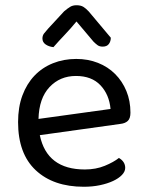

<svg xmlns="http://www.w3.org/2000/svg" viewBox="-20 -700 559 733"><path d="M132 -184Q159 -53 304 -53Q346 -53 380 -67Q414 -81 434 -97Q458 -83 458 -59Q458 -45 445.5 -32Q433 -19 411.5 -9Q390 1 361.5 7Q333 13 300 13Q184 13 116.5 -50Q49 -113 49 -234Q49 -291 65.5 -335.5Q82 -380 111.5 -411Q141 -442 182 -458.5Q223 -475 271 -475Q316 -475 354 -460Q392 -445 419.5 -417.5Q447 -390 462.5 -352.5Q478 -315 478 -270Q478 -248 468 -238.5Q458 -229 440 -227ZM270 -410Q209 -410 169 -367.5Q129 -325 127 -246L402 -284Q397 -339 363.5 -374.5Q330 -410 270 -410ZM272 -618Q249 -590 226.5 -566.5Q204 -543 184 -520Q166 -522 154 -530.5Q142 -539 142 -553Q142 -564 148 -572Q154 -580 164 -591L225 -657Q238 -668 248 -674Q258 -680 272 -680Q288 -680 298 -674Q308 -668 319 -656L403 -556Q403 -542 395.5 -532Q388 -522 372 -522Q360 -522 352.5 -527.5Q345 -533 337 -541Z"/></svg>

Font: Baloo Thambi 2
Style: Regular
Weight: 400
Designer: Aadarsh Rajan and Ek Type
Foundry: Ek Type
Version: Version 1.640;hotconv 1.0.111;makeotfexe 2.5.65597; ttfautoh